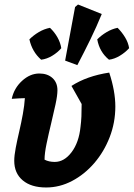

<svg xmlns="http://www.w3.org/2000/svg" viewBox="-20 -820 591 849"><path d="M184 9Q118 9 80.5 -22.5Q43 -54 43 -109Q43 -132 49.5 -166Q56 -200 65 -238.5Q74 -277 81 -315.5Q88 -354 90 -386Q79 -386 64.5 -385Q50 -384 32 -383Q42 -430 77.5 -462.5Q113 -495 154 -495Q190 -495 212 -475Q234 -455 234 -421Q234 -398 225.5 -358.5Q217 -319 206 -273.5Q195 -228 186 -185Q177 -142 177 -114Q196 -104 222 -104Q264 -104 296.5 -147Q329 -190 336 -259Q339 -282 340 -305Q341 -328 341 -360L296 -440Q364 -484 463 -499Q490 -417 490 -349Q490 -278 465 -213.5Q440 -149 397 -99Q354 -49 299 -20Q244 9 184 9ZM322 -532 268 -552 312 -789 325 -800 430 -758Q407 -702 380 -646.5Q353 -591 322 -532ZM201 -697Q221 -678 234 -655Q247 -632 251 -607Q235 -588 211 -573.5Q187 -559 162 -556Q122 -591 110 -646Q128 -664 151.5 -678Q175 -692 201 -697ZM500 -697Q519 -678 533 -655Q547 -632 551 -607Q534 -588 510 -573.5Q486 -559 462 -556Q420 -590 410 -646Q428 -664 451.5 -678Q475 -692 500 -697Z"/></svg>

Font: Piazzolla
Style: Bold Italic
Weight: 700
Italic angle: -11.3°
Designer: Juan Pablo del Peral
Foundry: Huerta Tipografica
Version: Version 1.330